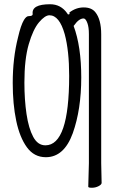

<svg xmlns="http://www.w3.org/2000/svg" viewBox="-20 -728 540 905"><path d="M134 -661Q134 -662 134 -662Q134 -662 134 -662Q128 -708 216 -708Q267 -708 297 -665Q298 -663 299 -661.5Q300 -660 303 -660Q308 -660 308 -665Q308 -667 307 -669Q338 -693 374.5 -693Q411 -693 429 -671Q457 -637 457 -566V41L459 134Q459 142 444.5 149.5Q430 157 413 157Q396 157 396 152L399 41V-567Q399 -600 392 -619Q388 -630 383.5 -635.5Q379 -641 374 -641Q352 -641 329 -608L327 -606Q363 -509 363 -363Q363 -212 323 -100Q282 13 196 13Q141 13 107 -33.5Q73 -80 56.5 -158.5Q40 -237 40 -337Q40 -454 65 -552Q78 -609 93 -634Q104 -652 115 -652Q134 -652 134 -661ZM306 -371Q306 -489 285 -567Q260 -656 213 -656Q192 -656 164 -623Q136 -590 115.5 -519.5Q95 -449 95 -339Q95 -258 105 -190.5Q115 -123 136.5 -83Q158 -43 194 -43Q306 -43 306 -371Z"/></svg>

Font: Moon Stars Kai T HW Light
Style: Regular
Weight: 300
Designer: GuiWonder
Version: Version 1.101